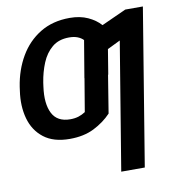

<svg xmlns="http://www.w3.org/2000/svg" viewBox="-84 -628 828 906"><g transform="rotate(-10 330.0 -174.5)"><path d="M659.7 -545.9 536.6 204.1H423.8L524.4 -406.7L462.4 -376.5L442.9 -257.3H441.9L412.6 -76.2Q377.4 -39.1 328.4 -14.6Q279.3 9.8 212.4 9.8Q134.3 9.8 87.9 -26.4Q41.5 -62.5 24.9 -122.8Q8.3 -183.1 19 -254.9L21.5 -273.4Q33.7 -352.5 70.6 -415.8Q107.4 -479 167.7 -515.9Q228 -552.7 309.6 -552.7Q359.4 -552.7 396.5 -535.6Q433.6 -518.6 457 -492.2L575.2 -545.9ZM230.5 -81.1Q252.9 -81.1 270.3 -86.7Q287.6 -92.3 303.2 -102.5L329.6 -260.3H329.1L358.9 -438Q348.1 -449.2 331.3 -455.8Q314.5 -462.4 291 -462.4Q241.2 -462.4 209.5 -435.8Q177.7 -409.2 159.9 -366.2Q142.1 -323.2 134.3 -273.4L131.8 -254.9Q120.6 -174.8 144.3 -127.9Q168 -81.1 230.5 -81.1Z"/></g></svg>

Font: Inter Display Medium
Style: Italic
Weight: 500
Italic angle: -9.39999°
Designer: Rasmus Andersson
Foundry: rsms
Version: Version 4.000;git-a52131595